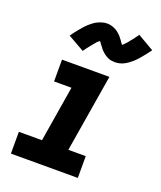

<svg xmlns="http://www.w3.org/2000/svg" viewBox="-141 -855 791 944"><g transform="rotate(20 254.5 -382.5)"><path d="M30 0V-114H151L199 -406H108V-520H356L289 -114H380V0ZM189 -595 103 -644Q112 -657 121 -668.5Q130 -680 138 -689.5Q146 -699 153.5 -707.5Q161 -716 169 -723Q177 -730 187.5 -738Q198 -746 209 -751Q220 -756 232 -759.5Q244 -763 256 -763Q261 -763 265.5 -762.5Q270 -762 275 -761Q280 -760 284 -758.5Q288 -757 292.5 -755.5Q297 -754 301 -751.5Q305 -749 308.5 -747Q312 -745 315 -742.5Q318 -740 322 -736.5Q326 -733 329.5 -729.5Q333 -726 335.5 -722.5Q338 -719 340.5 -716Q343 -713 345.5 -710Q348 -707 350.5 -702.5Q353 -698 356.5 -694Q360 -690 362.5 -687Q365 -684 365 -682Q363 -682 360.5 -682.5Q358 -683 356 -683H353Q353 -684 356.5 -686Q360 -688 364 -691.5Q368 -695 369.5 -697Q371 -699 373 -701Q375 -703 377 -705Q379 -707 381.5 -709.5Q384 -712 385.5 -714.5Q387 -717 389.5 -720Q392 -723 394.5 -726Q397 -729 400 -732.5Q403 -736 406 -740Q409 -744 411.5 -748Q414 -752 417.5 -756Q421 -760 423 -765L509 -715Q500 -702 491 -691Q482 -680 474 -670Q466 -660 458.5 -652Q451 -644 443.5 -637Q436 -630 425 -622Q414 -614 403.5 -608.5Q393 -603 381 -600Q369 -597 357 -597Q352 -597 347.5 -597.5Q343 -598 338 -598.5Q333 -599 328.5 -600.5Q324 -602 320 -604Q316 -606 312 -608Q308 -610 304.5 -612.5Q301 -615 297.5 -617.5Q294 -620 290.5 -623.5Q287 -627 283.5 -630Q280 -633 277.5 -636.5Q275 -640 272.5 -643.5Q270 -647 267.5 -650Q265 -653 262 -657Q259 -661 256 -665.5Q253 -670 250 -672.5Q247 -675 248 -677H259Q260 -677 260 -676Q259 -675 256 -673Q253 -671 249 -667.5Q245 -664 243 -662.5Q241 -661 239 -659Q237 -657 235.5 -654.5Q234 -652 231.5 -649.5Q229 -647 227 -644.5Q225 -642 222.5 -639Q220 -636 217.5 -633Q215 -630 212.5 -626.5Q210 -623 207 -619.5Q204 -616 201 -612Q198 -608 195 -603.5Q192 -599 189 -595Z"/></g></svg>

Font: Iosevka Term Curly Hv Obl
Style: Regular
Weight: 900
Italic angle: -9°
Designer: Belleve Invis
Foundry: Belleve Invis
Version: Version 32.3.0